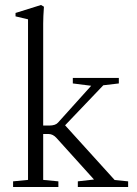

<svg xmlns="http://www.w3.org/2000/svg" viewBox="-20 -746 546 766"><path d="M32.2 0V-22.5L91.8 -28.3V-668.9L42 -680.7V-694.3L143.6 -726.1L155.3 -719.2Q152.3 -679.2 152.3 -652.3V-245.1H176.3Q201.2 -245.1 211.4 -256.8L343.8 -403.8L270.5 -413.1V-435.1H454.1V-413.1L392.1 -405.8L239.7 -246.1L437.5 -27.8L491.2 -22.5V0H290.5V-22.5L355 -29.8L206.1 -194.8Q191.4 -211.4 173.8 -211.4H152.3V-28.3L212.9 -22.5V0Z"/></svg>

Font: Elstob Light
Style: Regular
Weight: 300
Designer: Peter S. Baker
Version: Version 1.015